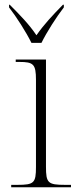

<svg xmlns="http://www.w3.org/2000/svg" viewBox="-20 -786 328 806"><path d="M112 -606H154C176 -651 217 -715 248 -755V-766H244C201 -722 165 -684 133 -638C102 -684 65 -722 21 -766H18V-755C49 -715 90 -651 112 -606ZM27 0H278V-10H253C181 -10 173 -18 173 -86V-536H46V-526H61C120 -526 131 -517 131 -451V-85C131 -18 123 -10 53 -10H27Z"/></svg>

Font: Noto Serif Display ExtraLight
Style: Regular
Weight: 200
Designer: Monotype Design Team
Foundry: Monotype Imaging Inc.
Version: Version 2.009